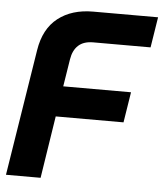

<svg xmlns="http://www.w3.org/2000/svg" viewBox="-51 -745 672 790"><g transform="rotate(5 285.0 -350.0)"><path d="M3 0 86 -522Q100 -611 157 -655.5Q214 -700 302 -700H570L550 -574H313Q274 -574 252 -554Q230 -534 224 -496L206 -383H486L466 -257H186L146 0Z"/></g></svg>

Font: MuseoModerno Thin SemiBold
Style: Italic
Weight: 600
Italic angle: -9°
Version: Version 1.003